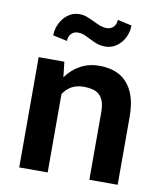

<svg xmlns="http://www.w3.org/2000/svg" viewBox="-85 -836 770 906"><g transform="rotate(10 300.0 -383.5)"><path d="M474.1 -751.5Q474.1 -729.5 466.6 -708Q459 -686.5 445.1 -669.7Q431.2 -652.8 411.9 -642.6Q392.6 -632.3 368.7 -632.3Q345.2 -632.3 327.9 -638.9Q310.5 -645.5 295.2 -653.6Q279.8 -661.6 264.6 -668.2Q249.5 -674.8 230.5 -674.8Q212.9 -674.8 200 -662.1Q187 -649.4 187 -627L118.7 -641.6Q118.7 -663.1 126.2 -684.6Q133.8 -706.1 147.5 -723.1Q161.1 -740.2 180.4 -751Q199.7 -761.7 223.6 -761.7Q243.2 -761.7 260.3 -755.1Q277.3 -748.5 293.7 -740.5Q310.1 -732.4 326.7 -725.8Q343.3 -719.2 361.8 -719.2Q379.4 -719.2 392.6 -731.7Q405.8 -744.1 405.8 -766.6ZM191.9 -528.3 200.2 -455.1Q228.5 -494.6 269 -516.4Q309.6 -538.1 358.9 -538.1Q398.9 -538.1 432.1 -526.4Q465.3 -514.6 489.5 -489Q513.7 -463.4 527.1 -423.1Q540.5 -382.8 540.5 -325.2V0H404.8V-323.2Q404.8 -354.5 397.7 -374.8Q390.6 -395 377.4 -406.7Q364.3 -418.5 345.7 -423.1Q327.1 -427.7 303.7 -427.7Q269 -427.7 244.6 -413.8Q220.2 -399.9 205.1 -375.5V0H68.8V-528.3Z"/></g></svg>

Font: TypoPRO Roboto Mono
Style: Bold
Weight: 700
Designer: Google
Version: Version 2.000986; 2015; ttfautohint (v1.3)